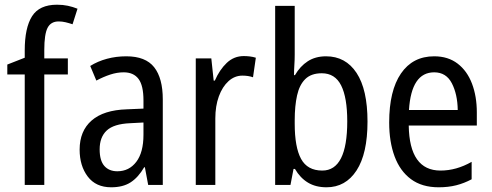

<svg xmlns="http://www.w3.org/2000/svg" viewBox="-20 -851 2087 815"><path d="M268 -535H168V-66H85V-535H11V-577L85 -606V-637Q85 -733 116 -782Q147 -831 222 -831Q247 -831 268 -826.5Q289 -822 309 -814L288 -748Q273 -753 258.5 -756.5Q244 -760 229 -760Q196 -760 182 -733Q168 -706 168 -639V-603H268Z M516 -612Q598 -612 634.5 -565.5Q671 -519 671 -429V-66H609L595 -141H592Q567 -98 534.5 -77Q502 -56 452 -56Q387 -56 352.5 -101.5Q318 -147 318 -216Q318 -295 369 -339.5Q420 -384 519 -387L589 -390V-425Q589 -488 568 -516Q547 -544 505 -544Q477 -544 448 -534.5Q419 -525 389 -509L363 -571Q395 -591 434 -601.5Q473 -612 516 -612ZM532 -328Q463 -325 433 -297Q403 -269 403 -217Q403 -169 423 -146.5Q443 -124 478 -124Q528 -124 558.5 -164Q589 -204 589 -279V-331Z M1015 -613Q1027 -613 1040 -611.5Q1053 -610 1066 -606L1054 -523Q1034 -530 1009 -530Q976 -530 950 -506.5Q924 -483 909 -442Q894 -401 894 -348V-66H811V-603H877L887 -509H892Q912 -555 942.5 -584Q973 -613 1015 -613Z M1231 -619Q1231 -597 1229.5 -574.5Q1228 -552 1228 -532H1232Q1254 -570 1286.5 -591Q1319 -612 1364 -612Q1447 -612 1493.5 -541.5Q1540 -471 1540 -335Q1540 -199 1493.5 -127.5Q1447 -56 1366 -56Q1320 -56 1287 -76Q1254 -96 1232 -134H1226L1213 -66H1148V-826H1231ZM1346 -540Q1301 -540 1276 -515.5Q1251 -491 1241 -446Q1231 -401 1231 -341V-326Q1231 -226 1258 -176.5Q1285 -127 1348 -127Q1454 -127 1454 -336Q1454 -437 1428 -488.5Q1402 -540 1346 -540Z M1823 -612Q1882 -612 1922.5 -581Q1963 -550 1983.5 -496Q2004 -442 2004 -374V-318H1715Q1718 -127 1850 -127Q1917 -127 1982 -164V-90Q1950 -73 1916.5 -64.5Q1883 -56 1842 -56Q1771 -56 1724.5 -90.5Q1678 -125 1655 -187Q1632 -249 1632 -331Q1632 -466 1682 -539Q1732 -612 1823 -612ZM1823 -544Q1726 -544 1716 -384H1923Q1922 -451 1898 -497.5Q1874 -544 1823 -544Z"/></svg>

Font: Noto Sans Malayalam UI Condensed
Style: Regular
Weight: 400
Width: 3
Designer: Jelle Bosma - Monotype Design Team
Foundry: Monotype Imaging Inc.
Version: Version 2.104; ttfautohint (v1.8.4.7-5d5b)